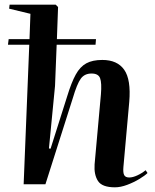

<svg xmlns="http://www.w3.org/2000/svg" viewBox="-20 -787 660 820"><path d="M388 -596H222L215 -420L189 -153L196 -152L267 -376Q285 -435 303.5 -468.5Q322 -502 348.5 -516.5Q375 -531 417 -531Q481 -531 510.5 -489Q540 -447 532 -352L507 -73Q505 -49 510.5 -39Q516 -29 532 -29Q547 -29 566.5 -38Q586 -47 602 -60L610 -48Q599 -37 575 -22.5Q551 -8 523 2.5Q495 13 471 13Q416 13 398.5 -14Q381 -41 384 -85L411 -384Q415 -433 407.5 -453Q400 -473 371 -473Q341 -473 325 -451Q309 -429 291 -368L174 0H81L105 -596H14L17 -620H106L110 -728L19 -750L21 -767H218L228 -757L223 -620H390Z"/></svg>

Font: Literata 72pt SemiBold
Style: Italic
Weight: 600
Italic angle: -2°
Designer: Latin by Veronika Burian and Jose Scaglione. Greek by Irene Vlachou. Cyrillic by Vera Evstafieva
Foundry: TypeTogether
Version: Version 3.002